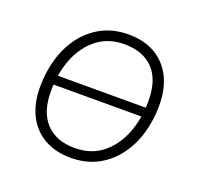

<svg xmlns="http://www.w3.org/2000/svg" viewBox="-95 -596 733 707"><g transform="rotate(20 272.0 -242.0)"><path d="M248 8Q189 8 145 -17Q101 -42 77.5 -88.5Q54 -135 54 -200Q54 -258 69.5 -310.5Q85 -363 116 -404Q147 -445 192 -468.5Q237 -492 296 -492Q356 -492 399.5 -467Q443 -442 466.5 -395.5Q490 -349 490 -284Q490 -226 474.5 -173.5Q459 -121 428 -80Q397 -39 352 -15.5Q307 8 248 8ZM250 -31Q314 -31 358 -66Q402 -101 424.5 -159Q447 -217 447 -286Q447 -369 406.5 -411Q366 -453 294 -453Q230 -453 186 -418Q142 -383 119.5 -325.5Q97 -268 97 -198Q97 -116 137.5 -73.5Q178 -31 250 -31ZM465 -224H75L81 -260H471Z"/></g></svg>

Font: Nunito Variable Extra Light
Style: Italic
Weight: 200
Italic angle: -9°
Designer: Vernon Adams
Foundry: Vernon Adams
Version: Version 3.602